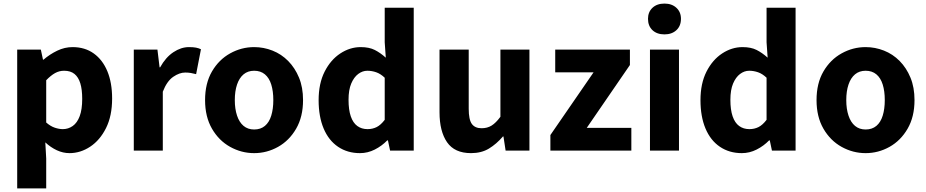

<svg xmlns="http://www.w3.org/2000/svg" viewBox="-20 -841 5168 1072"><path d="M76 211V-564H208L220 -508H223Q258 -538 299.5 -558Q341 -578 385 -578Q454 -578 503.5 -542.5Q553 -507 579.5 -443Q606 -379 606 -291Q606 -194 572 -126Q538 -58 483.5 -22Q429 14 368 14Q332 14 297.5 -2Q263 -18 233 -46L238 44V211ZM331 -120Q361 -120 386 -137.5Q411 -155 425 -192.5Q439 -230 439 -289Q439 -341 428.5 -375.5Q418 -410 396 -428Q374 -446 338 -446Q311 -446 287.5 -433Q264 -420 238 -393V-157Q262 -136 286 -128Q310 -120 331 -120Z M727 0V-564H859L871 -465H874Q905 -521 948 -549.5Q991 -578 1035 -578Q1059 -578 1074.5 -575Q1090 -572 1102 -566L1075 -427Q1059 -431 1045.5 -433.5Q1032 -436 1014 -436Q982 -436 947 -412Q912 -388 889 -329V0Z M1399 14Q1328 14 1265 -21Q1202 -56 1163.5 -122.5Q1125 -189 1125 -282Q1125 -376 1163.5 -442Q1202 -508 1265 -543Q1328 -578 1399 -578Q1452 -578 1501.5 -558.5Q1551 -539 1589 -500.5Q1627 -462 1649.5 -407.5Q1672 -353 1672 -282Q1672 -189 1633.5 -122.5Q1595 -56 1532.5 -21Q1470 14 1399 14ZM1399 -118Q1435 -118 1459 -138Q1483 -158 1494.5 -195.5Q1506 -233 1506 -282Q1506 -332 1494.5 -369Q1483 -406 1459 -426Q1435 -446 1399 -446Q1364 -446 1340 -426Q1316 -406 1303.5 -369Q1291 -332 1291 -282Q1291 -233 1303.5 -195.5Q1316 -158 1340 -138Q1364 -118 1399 -118Z M1990 14Q1920 14 1867.5 -21.5Q1815 -57 1787 -123.5Q1759 -190 1759 -282Q1759 -375 1792.5 -441Q1826 -507 1880 -542.5Q1934 -578 1994 -578Q2041 -578 2072.5 -562Q2104 -546 2134 -519L2128 -605V-798H2290V0H2158L2146 -57H2142Q2112 -26 2072.5 -6Q2033 14 1990 14ZM2032 -120Q2060 -120 2083 -131.5Q2106 -143 2128 -172V-407Q2105 -429 2080.5 -437.5Q2056 -446 2031 -446Q2004 -446 1980 -428Q1956 -410 1941 -374.5Q1926 -339 1926 -284Q1926 -228 1938.5 -191.5Q1951 -155 1975 -137.5Q1999 -120 2032 -120Z M2610 14Q2518 14 2476 -47Q2434 -108 2434 -214V-564H2597V-234Q2597 -173 2614.5 -149Q2632 -125 2669 -125Q2701 -125 2725 -140Q2749 -155 2774 -189V-564H2936V0H2803L2791 -79H2788Q2752 -37 2710 -11.5Q2668 14 2610 14Z M3053 0V-87L3294 -437H3080V-564H3497V-478L3256 -127H3505V0Z M3609 0V-564H3771V0ZM3690 -649Q3648 -649 3623 -672.5Q3598 -696 3598 -736Q3598 -774 3623 -797.5Q3648 -821 3690 -821Q3731 -821 3756.5 -797.5Q3782 -774 3782 -736Q3782 -696 3756.5 -672.5Q3731 -649 3690 -649Z M4122 14Q4052 14 3999.5 -21.5Q3947 -57 3919 -123.5Q3891 -190 3891 -282Q3891 -375 3924.5 -441Q3958 -507 4012 -542.5Q4066 -578 4126 -578Q4173 -578 4204.5 -562Q4236 -546 4266 -519L4260 -605V-798H4422V0H4290L4278 -57H4274Q4244 -26 4204.5 -6Q4165 14 4122 14ZM4164 -120Q4192 -120 4215 -131.5Q4238 -143 4260 -172V-407Q4237 -429 4212.5 -437.5Q4188 -446 4163 -446Q4136 -446 4112 -428Q4088 -410 4073 -374.5Q4058 -339 4058 -284Q4058 -228 4070.5 -191.5Q4083 -155 4107 -137.5Q4131 -120 4164 -120Z M4813 14Q4742 14 4679 -21Q4616 -56 4577.5 -122.5Q4539 -189 4539 -282Q4539 -376 4577.5 -442Q4616 -508 4679 -543Q4742 -578 4813 -578Q4866 -578 4915.5 -558.5Q4965 -539 5003 -500.5Q5041 -462 5063.5 -407.5Q5086 -353 5086 -282Q5086 -189 5047.5 -122.5Q5009 -56 4946.5 -21Q4884 14 4813 14ZM4813 -118Q4849 -118 4873 -138Q4897 -158 4908.5 -195.5Q4920 -233 4920 -282Q4920 -332 4908.5 -369Q4897 -406 4873 -426Q4849 -446 4813 -446Q4778 -446 4754 -426Q4730 -406 4717.5 -369Q4705 -332 4705 -282Q4705 -233 4717.5 -195.5Q4730 -158 4754 -138Q4778 -118 4813 -118Z"/></svg>

Font: Noto Sans TC ExtraBold
Style: Regular
Weight: 800
Designer: Ryoko NISHIZUKA  (kana, bopomofo & ideographs); Paul D. Hunt (Latin, Greek & Cyrillic); Sandoll Communications , Soo-you
Foundry: Adobe
Version: Version 2.004-H2;hotconv 1.0.118;makeotfexe 2.5.65603